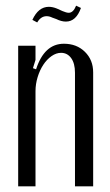

<svg xmlns="http://www.w3.org/2000/svg" viewBox="-20 -656 387 676"><path d="M107 -412Q136 -502 205 -502Q250 -502 279 -473.5Q308 -445 308 -401V0H244V-400Q244 -433 230.5 -451.5Q217 -470 195 -470Q178 -470 161.5 -458.5Q145 -447 132.5 -428Q120 -409 112.5 -384.5Q105 -360 105 -335V0H44V-495H105V-445L96 -416ZM111 -577 94 -586Q115 -632 152 -632Q165 -632 180 -626L200 -617Q214 -611 222 -611Q238 -611 248 -636L265 -628Q248 -580 212 -580Q196 -580 178 -589L164 -594Q154 -599 144 -599Q124 -599 111 -577Z"/></svg>

Font: Moniqa Paragraph
Style: Regular
Weight: 400
Designer: Rajesh Rajput
Foundry: Rajesh Rajput
Version: Version 1.000